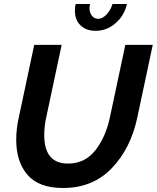

<svg xmlns="http://www.w3.org/2000/svg" viewBox="-20 -934 783 959"><path d="M542 -914H614Q601 -856 557 -818Q513 -780 458 -780Q410 -780 382 -807.5Q354 -835 354 -881Q354 -899 358 -914H430Q427 -903 427 -894Q427 -871 439 -855.5Q451 -840 470 -840Q491 -840 511.5 -861Q532 -882 542 -914ZM61 -235Q61 -292 74 -348L151 -710H288L211 -348Q201 -304 201 -259Q201 -117 320 -117Q404 -117 456 -183Q508 -249 529 -348L606 -710H743L666 -348Q633 -192 538 -93.5Q443 5 295 5Q174 5 117.5 -60.5Q61 -126 61 -235Z"/></svg>

Font: Raleway-v4020
Style: Bold Italic
Weight: 700
Italic angle: -12°
Designer: Matt McInerney, Pablo Impallari, Rodrigo Fuenzalida
Foundry: Matt McInerney, Pablo Impallari, Rodrigo Fuenzalida
Version: Version 4.020;PS 004.020;hotconv 1.0.88;makeotf.lib2.5.64775